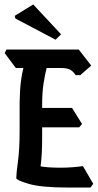

<svg xmlns="http://www.w3.org/2000/svg" viewBox="-20 -861 438 861"><path d="M284 -20Q165 -20 109 -36.5Q53 -53 53 -62Q53 -82 60.5 -137Q68 -192 68 -275V-402Q69 -460 74 -497.5Q79 -535 85 -556H51L1 -623L9 -639H333L389 -567L340 -524H319Q308 -542 293.5 -549Q279 -556 252 -556H189Q182 -529 175.5 -488Q169 -447 169 -391V-377H303L348 -305L335 -290H169V-250Q169 -207 167.5 -176.5Q166 -146 162 -115Q178 -112 201 -110.5Q224 -109 252 -109Q279 -109 304.5 -111Q330 -113 352 -116L398 -37L386 -20ZM49 -778 46 -790 129 -841 254 -707 229 -683Z"/></svg>

Font: Jaini
Style: Regular
Weight: 400
Designer: Maithili Shingre, Girish Dalvi (Devanagari), Taresh Vohra (Latin)
Foundry: Ek Type
Version: Version 2.000; ttfautohint (v1.8.4.7-5d5b)